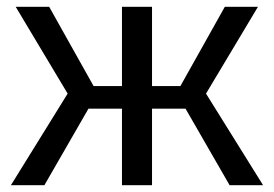

<svg xmlns="http://www.w3.org/2000/svg" viewBox="-20 -542 801 562"><path d="M124 -522 254 -290H337V-522H425V-290H508L638 -522H735L583 -268L750 0H652L523 -224H425V0H337V-224H239L110 0H12L178 -268L26 -522Z"/></svg>

Font: IngvarSans
Style: Regular
Weight: 500
Version: Version 3.000